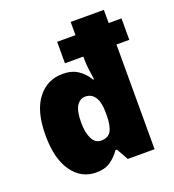

<svg xmlns="http://www.w3.org/2000/svg" viewBox="-139 -867 890 984"><g transform="rotate(-20 306.0 -375.0)"><path d="M218 10Q137 10 87.5 -60Q38 -130 38 -257Q38 -389 90.5 -456.5Q143 -524 227 -524Q277 -524 310 -502Q343 -480 365 -443H370Q367 -465 362.5 -498Q358 -531 358 -565V-571H258V-688H358V-760H539V-688H609V-571H539V0H393L357 -64H349Q326 -31 296 -10.5Q266 10 218 10ZM298 -135Q336 -135 351.5 -161.5Q367 -188 368 -244V-262Q368 -318 349.5 -346.5Q331 -375 297 -375Q268 -375 250 -347.5Q232 -320 232 -256Q232 -203 248.5 -169Q265 -135 298 -135Z"/></g></svg>

Font: Noto Sans Myanmar UI SemiCondensed Black
Style: Regular
Weight: 900
Width: 4
Designer: Monotype Design Team
Foundry: Monotype Imaging Inc.
Version: Version 2.103; ttfautohint (v1.8.4.7-5d5b)